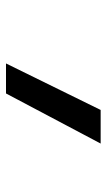

<svg xmlns="http://www.w3.org/2000/svg" viewBox="122 -1074 356 640"><g transform="rotate(90 300.0 -754.0)"><path d="M291.5 -596H191.5L346.5 -911.5H458.5Z"/></g></svg>

Font: Spline Sans Mono Medium
Style: Italic
Weight: 500
Italic angle: -4°
Monospace: yes
Designer: Eben Sorkin, Mirko Velimirovic
Foundry: Sorkin Type
Version: Version 1.004